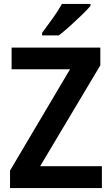

<svg xmlns="http://www.w3.org/2000/svg" viewBox="-20 -956 566 976"><path d="M498 0H31V-89L336 -604H39V-714H490V-624L184 -111H498ZM440 -926Q424 -907 395 -879Q366 -851 335 -823Q304 -795 279 -776H194V-789Q218 -821 247 -861.5Q276 -902 295 -936H440Z"/></svg>

Font: Noto Sans Bengali SemiCondensed SemiBold
Style: Regular
Weight: 600
Width: 4
Designer: Joana Ranito - Universal Thirst; Jelle Bosma - Monotype Design Team
Foundry: Universal Thirst ehf.
Version: Version 3.000; ttfautohint (v1.8.4.7-5d5b)